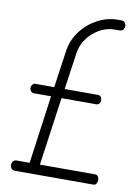

<svg xmlns="http://www.w3.org/2000/svg" viewBox="-86 -826 646 885"><g transform="rotate(10 236.5 -384.0)"><path d="M46 0Q35 0 29.5 -7.5Q24 -15 24 -24Q24 -33 29.5 -40.5Q35 -48 46 -48H107L151 -367H70Q62 -367 56.5 -373.5Q51 -380 51 -388Q51 -398 56.5 -404.5Q62 -411 70 -411H158L183 -585Q190 -635 220.5 -676.5Q251 -718 297 -743Q343 -768 393 -768H409Q421 -768 426.5 -760.5Q432 -753 432 -744Q432 -736 426.5 -728.5Q421 -721 409 -721H388Q349 -721 315 -701.5Q281 -682 259 -651Q237 -620 232 -585L207 -411H363Q372 -411 377 -404Q382 -397 382 -388Q382 -381 377 -374Q372 -367 363 -367H200L155 -48H413Q423 -48 427.5 -40.5Q432 -33 432 -24Q432 -15 427.5 -7.5Q423 0 413 0Z"/></g></svg>

Font: Dosis Light
Style: Regular
Weight: 300
Designer: EdgarTolentino, PabloImpallari, IginoMarini
Foundry: EdgarTolentino, PabloImpallari, IginoMarini
Version: Version 3.001; ttfautohint (v1.8.2)